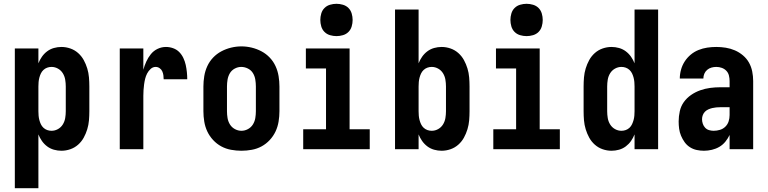

<svg xmlns="http://www.w3.org/2000/svg" viewBox="-20 -785 4040 1010"><path d="M58 205V-530H182V-452Q189 -470 200.5 -486.5Q212 -503 228 -515Q244 -527 263.5 -532.5Q283 -538 303 -538Q327 -538 350 -530Q373 -522 391 -506Q409 -490 420.5 -469Q432 -448 439 -425Q446 -402 448 -378Q450 -354 450 -330V-200Q450 -176 448 -152Q446 -128 439 -105Q432 -82 420.5 -61Q409 -40 391 -24Q373 -8 350 0Q327 8 303 8Q283 8 263.5 2.5Q244 -3 228 -15Q212 -27 200.5 -43.5Q189 -60 182 -78V205ZM251 -97Q269 -97 285 -106Q301 -115 310.5 -130.5Q320 -146 323 -164Q326 -182 326 -200V-330Q326 -348 323 -366Q320 -384 310.5 -399.5Q301 -415 285 -424Q269 -433 251 -433Q239 -433 228 -429Q217 -425 208.5 -417Q200 -409 195 -398.5Q190 -388 187 -376.5Q184 -365 183 -353.5Q182 -342 182 -330V-200Q182 -188 183 -176.5Q184 -165 187 -153.5Q190 -142 195 -131.5Q200 -121 208.5 -113Q217 -105 228 -101Q239 -97 251 -97Z M610 0V-530H734V-418Q740 -440 749.5 -461Q759 -482 773.5 -500Q788 -518 809 -528Q830 -538 853 -538Q872 -538 890.5 -531.5Q909 -525 922.5 -511.5Q936 -498 944.5 -480Q953 -462 957 -443.5Q961 -425 963 -406Q965 -387 965 -368H841Q841 -378 839.5 -389Q838 -400 833.5 -410Q829 -420 819.5 -426.5Q810 -433 799 -433Q784 -433 772.5 -422.5Q761 -412 754 -398.5Q747 -385 743.5 -370.5Q740 -356 738 -341Q736 -326 735 -311Q734 -296 734 -281V0Z M1250 8Q1223 8 1195.5 3Q1168 -2 1144 -15Q1120 -28 1101 -48.5Q1082 -69 1070.5 -93.5Q1059 -118 1054.5 -145.5Q1050 -173 1050 -200V-330Q1050 -357 1054.5 -384.5Q1059 -412 1070.5 -437Q1082 -462 1101 -482Q1120 -502 1144.5 -515Q1169 -528 1196 -534.5Q1223 -541 1250 -541Q1277 -541 1304 -534.5Q1331 -528 1355.5 -515Q1380 -502 1399 -482Q1418 -462 1429.5 -437Q1441 -412 1445.5 -384.5Q1450 -357 1450 -330V-200Q1450 -173 1445.5 -145.5Q1441 -118 1429.5 -93.5Q1418 -69 1399 -48.5Q1380 -28 1356 -15Q1332 -2 1304.5 3Q1277 8 1250 8ZM1250 -97Q1268 -97 1284.5 -106Q1301 -115 1310.5 -130.5Q1320 -146 1323 -164Q1326 -182 1326 -200V-330Q1326 -348 1323 -366.5Q1320 -385 1310.5 -400.5Q1301 -416 1284 -424.5Q1267 -433 1249 -433Q1231 -433 1214.5 -424Q1198 -415 1189 -399.5Q1180 -384 1177 -366Q1174 -348 1174 -330V-200Q1174 -182 1177 -164Q1180 -146 1189.5 -130.5Q1199 -115 1215.5 -106Q1232 -97 1250 -97Z M1575 0V-105H1695V-425H1589V-530H1819V-105H1925V0ZM1750 -595Q1733 -595 1716 -600Q1699 -605 1687 -617Q1675 -629 1670 -646Q1665 -663 1665 -680Q1665 -697 1670 -714Q1675 -731 1687 -743Q1699 -755 1716 -760Q1733 -765 1750 -765Q1767 -765 1784 -760Q1801 -755 1813 -743Q1825 -731 1830 -714Q1835 -697 1835 -680Q1835 -663 1830 -646Q1825 -629 1813 -617Q1801 -605 1784 -600Q1767 -595 1750 -595Z M2303 8Q2283 8 2263.5 2.5Q2244 -3 2228 -15Q2212 -27 2200.5 -43.5Q2189 -60 2182 -78V0H2058V-735H2182V-452Q2189 -470 2200.5 -486.5Q2212 -503 2228 -515Q2244 -527 2263.5 -532.5Q2283 -538 2303 -538Q2327 -538 2350 -530Q2373 -522 2391 -506Q2409 -490 2420.5 -469Q2432 -448 2439 -425Q2446 -402 2448 -378Q2450 -354 2450 -330V-200Q2450 -176 2448 -152Q2446 -128 2439 -105Q2432 -82 2420.5 -61Q2409 -40 2391 -24Q2373 -8 2350 0Q2327 8 2303 8ZM2251 -97Q2269 -97 2285 -106Q2301 -115 2310.5 -130.5Q2320 -146 2323 -164Q2326 -182 2326 -200V-330Q2326 -348 2323 -366Q2320 -384 2310.5 -399.5Q2301 -415 2285 -424Q2269 -433 2251 -433Q2239 -433 2228 -429Q2217 -425 2208.5 -417Q2200 -409 2195 -398.5Q2190 -388 2187 -376.5Q2184 -365 2183 -353.5Q2182 -342 2182 -330V-200Q2182 -188 2183 -176.5Q2184 -165 2187 -153.5Q2190 -142 2195 -131.5Q2200 -121 2208.5 -113Q2217 -105 2228 -101Q2239 -97 2251 -97Z M2575 0V-105H2695V-425H2589V-530H2819V-105H2925V0ZM2750 -595Q2733 -595 2716 -600Q2699 -605 2687 -617Q2675 -629 2670 -646Q2665 -663 2665 -680Q2665 -697 2670 -714Q2675 -731 2687 -743Q2699 -755 2716 -760Q2733 -765 2750 -765Q2767 -765 2784 -760Q2801 -755 2813 -743Q2825 -731 2830 -714Q2835 -697 2835 -680Q2835 -663 2830 -646Q2825 -629 2813 -617Q2801 -605 2784 -600Q2767 -595 2750 -595Z M3197 8Q3173 8 3150 0Q3127 -8 3109 -24Q3091 -40 3079.5 -61Q3068 -82 3061 -105Q3054 -128 3052 -152Q3050 -176 3050 -200V-330Q3050 -354 3052 -378Q3054 -402 3061 -425Q3068 -448 3079.5 -469Q3091 -490 3109 -506Q3127 -522 3150 -530Q3173 -538 3197 -538Q3217 -538 3236.5 -532.5Q3256 -527 3272 -515Q3288 -503 3299.5 -486.5Q3311 -470 3318 -452V-735H3442V0H3318V-78Q3311 -60 3299.5 -43.5Q3288 -27 3272 -15Q3256 -3 3236.5 2.5Q3217 8 3197 8ZM3249 -97Q3249 -97 3249 -97Q3249 -97 3249 -97Q3261 -97 3272 -101Q3283 -105 3291.5 -113Q3300 -121 3305 -132Q3310 -143 3313 -154Q3316 -165 3317 -176.5Q3318 -188 3318 -200V-330Q3318 -342 3317 -353.5Q3316 -365 3313 -376.5Q3310 -388 3305 -398.5Q3300 -409 3291.5 -417Q3283 -425 3272 -429Q3261 -433 3249 -433Q3231 -433 3215 -424Q3199 -415 3189.5 -399.5Q3180 -384 3177 -366Q3174 -348 3174 -330V-200Q3174 -182 3177 -164Q3180 -146 3189.5 -130.5Q3199 -115 3215 -106Q3231 -97 3249 -97Z M3683 8Q3664 8 3645 4Q3626 0 3609.5 -10.5Q3593 -21 3581.5 -37Q3570 -53 3562.5 -71Q3555 -89 3552.5 -108Q3550 -127 3550 -146Q3550 -173 3556 -200Q3562 -227 3577.5 -248.5Q3593 -270 3615.5 -285.5Q3638 -301 3663.5 -310Q3689 -319 3715.5 -322.5Q3742 -326 3769 -326H3818V-359Q3818 -373 3814.5 -387.5Q3811 -402 3801 -412.5Q3791 -423 3777 -428Q3763 -433 3748 -433Q3735 -433 3722.5 -429.5Q3710 -426 3700 -417.5Q3690 -409 3685 -397Q3680 -385 3680 -372H3556Q3556 -395 3562.5 -418.5Q3569 -442 3582 -462Q3595 -482 3613.5 -497.5Q3632 -513 3654.5 -522Q3677 -531 3700.5 -534.5Q3724 -538 3748 -538Q3773 -538 3798 -534Q3823 -530 3846 -520Q3869 -510 3888.5 -493.5Q3908 -477 3920 -455.5Q3932 -434 3937 -409Q3942 -384 3942 -359V0H3818V-75Q3809 -56 3795.5 -39.5Q3782 -23 3764 -12.5Q3746 -2 3725 3Q3704 8 3683 8ZM3734 -97Q3751 -97 3767.5 -102Q3784 -107 3796 -119Q3808 -131 3813 -147Q3818 -163 3818 -180V-221H3769Q3758 -221 3747.5 -220Q3737 -219 3726.5 -216.5Q3716 -214 3706 -209.5Q3696 -205 3688.5 -197.5Q3681 -190 3677 -179.5Q3673 -169 3673 -158Q3673 -146 3677 -134Q3681 -122 3689.5 -113Q3698 -104 3710 -100.5Q3722 -97 3734 -97Z"/></svg>

Font: iosevka_custom_sans_ss08 XBd
Style: Regular
Weight: 800
Designer: Belleve Invis
Foundry: Belleve Invis
Version: Version 10.3.0; ttfautohint (v1.8.3)